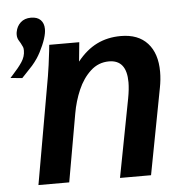

<svg xmlns="http://www.w3.org/2000/svg" viewBox="-96 -713 746 761"><g transform="rotate(-5 276.5 -332.0)"><path d="M115 -525.5Q115.5 -532.5 117.5 -550H237L229.5 -473.5Q265 -518 307.5 -539Q350 -560 403 -560Q472 -560 509 -519.2Q546 -478.5 546 -405.5Q546 -374.5 539.5 -341.5L474.5 0H351L410.5 -310.5Q417.5 -347.5 417.5 -375Q417.5 -464 347.5 -464Q305.5 -464 274.2 -435.2Q243 -406.5 224 -362.5Q205 -318.5 196.5 -269.5L149 0H26.5L101.5 -426.5Q108 -464.5 115 -525.5ZM106 -614Q106 -606 104.5 -597.5Q101 -577 89.2 -549.8Q77.5 -522.5 63.5 -501Q53 -485.5 42.2 -473.2Q31.5 -461 11 -440L-0.5 -428L-47 -432.5L-37 -443.5Q-12.5 -470 1.5 -491.2Q15.5 -512.5 15.5 -536Q15.5 -545.5 13.5 -550.2Q11.5 -555 5.5 -566.5Q3 -571 -0.2 -576Q-3.5 -581 -5.5 -587Q-7.5 -593 -7.5 -600.5Q-7.5 -607.5 -6.5 -612Q-2.5 -634.5 13.2 -649Q29 -663.5 54.5 -663.5Q80 -663.5 93 -650Q106 -636.5 106 -614Z"/></g></svg>

Font: JuliaMono
Style: Bold Italic
Weight: 700
Italic angle: -9°
Monospace: yes
Designer: cormullion
Foundry: corm
Version: Version 0.057; ttfautohint (v1.8.4)